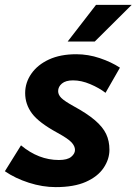

<svg xmlns="http://www.w3.org/2000/svg" viewBox="-39 -755 559 786"><path d="M-19 -54 47 -160Q119 -100 202 -100Q237 -100 252.5 -113Q268 -126 268 -141Q268 -157 253.5 -172.5Q239 -188 195 -212Q120 -253 92 -290.5Q64 -328 64 -374Q64 -417 89.5 -453.5Q115 -490 161.5 -511.5Q208 -533 273 -533Q322 -533 369.5 -517Q417 -501 452 -478L393 -375Q367 -395 330.5 -410.5Q294 -426 260 -426Q230 -426 214.5 -413Q199 -400 199 -382Q199 -367 212 -354Q225 -341 263 -320Q318 -290 350 -262.5Q382 -235 395.5 -206.5Q409 -178 409 -142Q409 -103 385 -67.5Q361 -32 312.5 -10.5Q264 11 189 11Q135 11 79 -7Q23 -25 -19 -54ZM238 -585 354 -735H500L349 -585Z"/></svg>

Font: Radio Canada SemiBold
Style: Italic
Weight: 600
Italic angle: -12°
Designer: Charles Daoud, Etienne Aubert Bonn, Alexandre Saumier Demers, Jacques Le Bailly
Foundry: Radio-Canada
Version: Version 2.104; ttfautohint (v1.8.4.7-5d5b);gftools[0.9.28.de